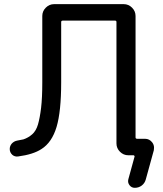

<svg xmlns="http://www.w3.org/2000/svg" viewBox="-20 -775 792 933"><path d="M638.7 -107.4Q638.7 -100.6 646.5 -100.6H684.6Q706.1 -100.6 719.7 -83Q728.5 -71.3 728.5 -57.6Q728.5 -51.8 727.5 -44.9L688.5 96.7Q683.6 115.2 668.9 126.5Q654.3 137.7 634.8 137.7Q619.1 137.7 609.4 125Q599.6 112.3 603.5 96.7L633.8 -13.7Q634.8 -15.6 632.8 -18.1Q630.9 -20.5 628.9 -20.5H603.5Q580.1 -20.5 563 -37.6Q545.9 -54.7 545.9 -78.1V-668Q545.9 -674.8 539.1 -674.8H285.2Q277.3 -674.8 277.3 -668V-375Q277.3 -233.4 254.9 -158.2Q232.4 -83 181.6 -50.8Q141.6 -24.4 67.4 -14.6Q51.8 -12.7 40 -22.5Q27.3 -34.2 27.3 -50.8Q27.3 -65.4 37.1 -77.1Q47.9 -88.9 63.5 -91.8Q81.1 -94.7 93.8 -97.7Q117.2 -105.5 136.2 -122.1Q155.3 -138.7 164.6 -170.4Q173.8 -202.1 179.7 -251Q185.5 -299.8 185.5 -375V-697.3Q185.5 -720.7 202.6 -737.8Q219.7 -754.9 243.2 -754.9H581.1Q604.5 -754.9 621.6 -737.8Q638.7 -720.7 638.7 -697.3Z"/></svg>

Font: Gen Jyuu Gothic P Regular
Style: Regular
Weight: 400
Designer: [Source Han Sans]
Ryoko NISHIZUKA  (kana & ideographs); Paul D. Hunt (Latin, Greek & Cyrillic); Wenlong ZHANG  (bopomofo
Version: Version 1.002.20150607